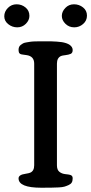

<svg xmlns="http://www.w3.org/2000/svg" viewBox="-41 -879 427 899"><path d="M306.6 -751Q282.2 -751 265.4 -767.6Q248.5 -784.2 248.5 -804.4Q248.5 -824.7 264.9 -841.8Q281.2 -858.9 305.4 -858.9Q329.6 -858.9 347.9 -844.2Q366.2 -829.6 366.2 -805.9Q366.2 -782.2 348.1 -766.6Q330.1 -751 306.6 -751ZM96.7 -804.7Q96.7 -784.2 80.1 -767.6Q63.5 -751 39.8 -751Q16.1 -751 -2.4 -765.9Q-21 -780.8 -21 -802.7Q-21 -824.7 -4.2 -841.8Q12.7 -858.9 36.6 -858.9Q60.5 -858.9 78.6 -844Q96.7 -829.1 96.7 -804.7ZM152.8 0Q45.9 0 45.9 -43.9Q45.9 -61 79.1 -65.4Q94.7 -67.9 100.1 -70.3Q119.1 -78.1 119.1 -105V-581.1Q119.1 -616.2 82.5 -621.1Q75.7 -622.1 69.8 -622.8Q64 -623.5 60.1 -624.3Q56.2 -625 54.7 -626Q53.2 -627 51 -628.7Q48.8 -630.4 47.9 -632.8Q45.9 -639.2 45.9 -645.8Q45.9 -652.3 48.1 -658.2Q50.3 -664.1 55.9 -668.5Q61.5 -672.9 66.7 -675.8Q71.8 -678.7 82.3 -680.4Q92.8 -682.1 99.9 -683.3Q106.9 -684.6 121.6 -685.1Q136.2 -685.5 144.5 -685.5Q160.2 -685.5 175.8 -685.5Q191.4 -685.5 201.4 -685.3Q211.4 -685.1 225.6 -684.1Q239.7 -683.1 249 -681.6Q258.3 -680.2 268.8 -676.8Q279.3 -673.3 285.2 -668.9Q299.3 -658.7 299.3 -644.8Q299.3 -630.9 289.8 -626.7Q280.3 -622.6 265.1 -620.8Q250 -619.1 244.6 -616.7Q225.6 -607.9 225.6 -581.1V-105Q225.6 -83.5 237.1 -74.5Q248.5 -65.4 264.9 -63.7Q281.2 -62 286.1 -60.5Q299.3 -57.6 299.3 -44.7Q299.3 -31.7 294.9 -24.4Q290.5 -17.1 280.3 -12.5Q270 -7.8 260.7 -5.1Q251.5 -2.4 233.9 -1.5Q207.5 0 152.8 0Z"/></svg>

Font: Corben
Style: Regular
Weight: 400
Designer: vernon adams
Foundry: vernon adams
Version: Version 1.101